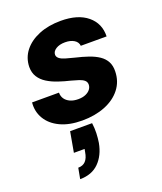

<svg xmlns="http://www.w3.org/2000/svg" viewBox="-147 -606 838 993"><g transform="rotate(-20 272.5 -109.0)"><path d="M236 12Q165 12 115.5 -11.5Q66 -35 42 -75.5Q18 -116 23 -165H171Q171 -145 181 -130.5Q191 -116 209.5 -107.5Q228 -99 254 -99Q278 -99 295 -106.5Q312 -114 321 -126Q330 -138 330 -152Q330 -166 320 -175Q310 -184 292 -190Q274 -196 251 -202Q217 -210 184.5 -221Q152 -232 126.5 -248Q101 -264 86.5 -287Q72 -310 72 -342Q73 -392 103 -430Q133 -468 185.5 -489.5Q238 -511 306 -511Q400 -511 452 -468Q504 -425 502 -354H360Q358 -375 338.5 -387Q319 -399 289 -399Q258 -399 238.5 -386.5Q219 -374 219 -356Q219 -344 230 -335Q241 -326 261.5 -320Q282 -314 310 -307Q349 -298 381 -287Q413 -276 436 -260.5Q459 -245 471 -222.5Q483 -200 482 -169Q481 -114 449 -73Q417 -32 361.5 -10Q306 12 236 12ZM121 293 132 234Q158 234 173 218Q188 202 193 170L196 154H137L157 42H278Q282 71 281 98Q280 125 276 150Q264 215 225 254Q186 293 121 293Z"/></g></svg>

Font: DM Sans 20pt Black
Style: Italic
Weight: 900
Italic angle: -10°
Version: Version 4.004;gftools[0.9.30]